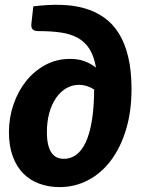

<svg xmlns="http://www.w3.org/2000/svg" viewBox="-20 -756 584 784"><path d="M116 -730Q174.5 -737.5 227 -736.2Q279.5 -735 324 -722.5Q368.5 -710 404.2 -685Q440 -660 465 -620Q490 -580 503.5 -523.8Q517 -467.5 517 -392.5Q517 -300.5 494.5 -226.5Q472 -152.5 432.5 -100.2Q393 -48 339.2 -20Q285.5 8 223 8Q179 8 141 -5.8Q103 -19.5 75.2 -47.5Q47.5 -75.5 32 -117.8Q16.5 -160 16.5 -216.5Q16.5 -275 35 -329.2Q53.5 -383.5 86.5 -424.8Q119.5 -466 165.2 -490.8Q211 -515.5 266.5 -515.5Q299.5 -515.5 324.8 -506.2Q350 -497 372 -480Q364 -526.5 345.5 -555.8Q327 -585 297.8 -601.2Q268.5 -617.5 228.8 -623.2Q189 -629 138.5 -629Q119 -629 112.5 -637Q106 -645 108.5 -662ZM241 -107.5Q268.5 -107.5 291 -123.8Q313.5 -140 329.8 -174.5Q346 -209 355 -262.5Q364 -316 364.5 -390.5Q351.5 -399 335.8 -404.2Q320 -409.5 302.5 -409.5Q274 -409.5 250 -395.2Q226 -381 208.5 -355.5Q191 -330 181.2 -294.5Q171.5 -259 171.5 -216.5Q171.5 -186.5 176.5 -165.8Q181.5 -145 190.5 -132Q199.5 -119 212.2 -113.2Q225 -107.5 241 -107.5Z"/></svg>

Font: Lato Black
Style: Italic
Weight: 900
Italic angle: -7°
Designer: Lukasz Dziedzic
Foundry: tyPoland Lukasz Dziedzic
Version: Version 2.007; 2014-02-27